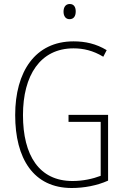

<svg xmlns="http://www.w3.org/2000/svg" viewBox="-20 -931 624 961"><path d="M329 -911C307 -911 298 -893 298 -873C298 -851 308 -835 328 -835C349 -835 359 -850 359 -874C359 -894 351 -911 329 -911ZM323 -356V-321H484V-51C445 -36 395 -25 343 -25C176 -25 95 -153 95 -355C95 -553 181 -689 348 -689C397 -689 446 -678 497 -647L514 -680C461 -712 407 -724 348 -724C156 -724 56 -572 56 -355C56 -138 147 10 339 10C400 10 466 -2 521 -27V-356Z"/></svg>

Font: Noto Sans Myanmar Condensed ExtraLight
Style: Regular
Weight: 200
Width: 3
Designer: Monotype Design Team
Foundry: Monotype Imaging Inc.
Version: Version 2.107